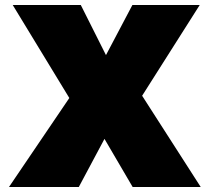

<svg xmlns="http://www.w3.org/2000/svg" viewBox="-20 -750 841 770"><path d="M781 -730 550 -366 785 0H512L399 -193L296 0H16L258 -357L31 -730H304L405 -529L511 -730Z"/></svg>

Font: Nacelle Black
Style: Regular
Weight: 900
Designer: Sora Sagano
Foundry: Sora Sagano
Version: Version 1.000;FEAKit 1.0